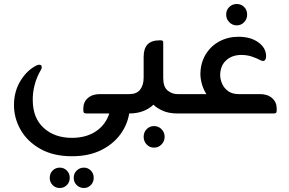

<svg xmlns="http://www.w3.org/2000/svg" viewBox="-20 -568 1448 961"><path d="M480 -97H653L652 -6L627 -2Q618 56 582 105Q546 154 485 184Q424 214 340 214Q247 214 181.5 177Q116 140 82.5 80.5Q49 21 50 -46Q51 -113 83.5 -165Q116 -217 162 -240Q170 -244 176 -244Q190 -244 189 -231Q189 -224 184 -217Q163 -181 153 -141.5Q143 -102 144 -64Q145 24 199.5 73Q254 122 340 122Q410 122 459 90Q508 58 527 0H415Q405 0 401 -3Q397 -6 397 -17V-25Q397 -57 419.5 -77Q442 -97 480 -97ZM279 271Q300 271 314.5 285.5Q329 300 329 322Q329 344 314.5 358.5Q300 373 279 373Q258 373 243.5 358.5Q229 344 229 322Q229 300 243.5 285.5Q258 271 279 271ZM400 271Q420 271 434.5 285.5Q449 300 449 322Q449 344 434.5 358.5Q420 373 400 373Q379 373 364 358.5Q349 344 349 322Q349 300 364 285.5Q379 271 400 271Z M868 -97H903V0H870Q825 0 795 -13.5Q765 -27 748 -44Q726 -23 695.5 -11.5Q665 0 626 0H597V-97H628Q664 -97 681.5 -119.5Q699 -142 699 -180V-284Q699 -366 777 -366H786Q797 -366 797 -356V-178Q797 -133 819 -115Q841 -97 868 -97ZM751 63Q773 63 788.5 78.5Q804 94 804 117Q804 139 788.5 155Q773 171 751 171Q729 171 714 155Q699 139 699 117Q699 94 714 78.5Q729 63 751 63Z M1165 -441Q1143 -441 1127.5 -457Q1112 -473 1112 -495Q1112 -518 1127.5 -533Q1143 -548 1165 -548Q1187 -548 1202 -533Q1217 -518 1217 -495Q1217 -473 1202 -457Q1187 -441 1165 -441ZM1174 -97H1281Q1320 -97 1342.5 -76.5Q1365 -56 1365 -25V-17Q1365 -6 1361.5 -3Q1358 0 1347 0H891V-97H1013Q999 -119 991.5 -144Q984 -169 983 -194Q983 -251 1008.5 -294Q1034 -337 1077.5 -360.5Q1121 -384 1173 -384Q1234 -384 1272.5 -356.5Q1311 -329 1312 -288Q1312 -278 1308.5 -270.5Q1305 -263 1296 -263Q1289 -263 1281 -268Q1266 -276 1241.5 -284.5Q1217 -293 1188 -293Q1142 -293 1112.5 -266.5Q1083 -240 1082 -193Q1082 -171 1092 -148.5Q1102 -126 1122.5 -111.5Q1143 -97 1174 -97Z"/></svg>

Font: Zain
Style: Bold
Weight: 700
Designer: Zain,Boutros
Foundry: Mobile Telecommunications Company (Zain), 2024
Version: Version 1.50; ttfautohint (v1.8.4)